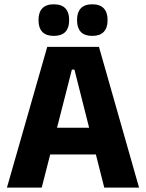

<svg xmlns="http://www.w3.org/2000/svg" viewBox="-20 -852 663 872"><path d="M169.5 0H11.5L194.5 -639H429.5L611.5 0H453.5L318 -536H306.5ZM455 -150.5H167V-272H455ZM224 -689Q189.5 -689 172.2 -707.2Q155 -725.5 155 -758.5V-762.5Q155 -796 172.2 -814.2Q189.5 -832.5 224 -832.5Q259.5 -832.5 276.8 -814.2Q294 -796 294 -762.5V-758.5Q294 -725.5 276.8 -707.2Q259.5 -689 224 -689ZM399 -689Q364 -689 347 -707.2Q330 -725.5 330 -758.5V-762.5Q330 -796 347 -814.2Q364 -832.5 399 -832.5Q434 -832.5 451.2 -814.2Q468.5 -796 468.5 -762.5V-758.5Q468.5 -725.5 451.2 -707.2Q434 -689 399 -689Z"/></svg>

Font: Anek Kannada
Style: Bold
Weight: 700
Version: Version 1.003